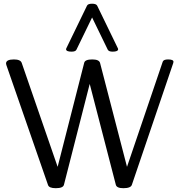

<svg xmlns="http://www.w3.org/2000/svg" viewBox="-20 -991 957 1023"><path d="M609.4 -729Q609.4 -715.8 580.1 -715.8Q559.6 -715.8 554.2 -726.1L470.7 -897.9L387.2 -726.1Q382.3 -715.8 361.3 -715.8Q332 -715.8 332 -729Q332 -731.9 333 -732.9L443.4 -960.4Q448.2 -971.2 470.7 -971.2Q492.7 -971.2 498 -960.4L608.4 -732.9Q609.4 -731.9 609.4 -729ZM682.6 -6.3Q676.8 11.7 637.2 11.7Q602.1 11.7 597.2 -6.3L458 -543.9L320.8 -6.8Q316.4 11.7 277.3 11.7Q241.2 11.7 235.8 -5.4L13.7 -645Q12.2 -649.4 12.2 -652.8Q12.2 -674.3 54.2 -674.3Q89.4 -674.3 95.7 -655.8L287.1 -102.1L428.7 -656.7Q433.1 -674.3 471.7 -674.3Q508.3 -674.3 513.2 -655.3L656.7 -102.1L847.2 -662.6Q851.6 -674.3 875.5 -674.3Q904.3 -674.3 904.3 -661.6Q904.3 -658.2 902.8 -654.3Z"/></svg>

Font: Gayathri
Style: Regular
Weight: 400
Designer: Binoy Dominic <binoy.domenic@gmail.com>
Foundry: SMC
Version: Version 1.000